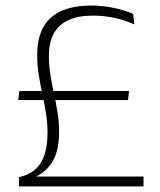

<svg xmlns="http://www.w3.org/2000/svg" viewBox="-20 -669 574 689"><path d="M45.5 -310 49.5 -342.5H443L439.5 -310ZM103.5 -35.5H495V0H48V-33L62 -37Q92 -46 111.5 -65.8Q131 -85.5 140.8 -117.2Q150.5 -149 150.5 -192.5Q150.5 -228.5 145 -262.5Q139.5 -296.5 132.2 -330.2Q125 -364 119.2 -399Q113.5 -434 113.5 -472.5Q113.5 -561 161.8 -605Q210 -649 308 -649Q349.5 -649 389 -640.5Q428.5 -632 458 -619L462 -581.5Q426 -597.5 389 -605.2Q352 -613 313 -613Q261.5 -613 226.5 -597.2Q191.5 -581.5 173.5 -549.8Q155.5 -518 155.5 -469.5Q155.5 -433.5 161 -399.8Q166.5 -366 173.8 -332.5Q181 -299 186.5 -265.2Q192 -231.5 192 -195.5Q192 -130.5 170.2 -92.2Q148.5 -54 107 -34Z"/></svg>

Font: Anek Telugu Medium ExtraLight
Style: Regular
Weight: 250
Version: Version 1.003